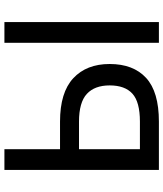

<svg xmlns="http://www.w3.org/2000/svg" viewBox="45 -785 740 870"><g transform="rotate(-90 415.0 -350.0)"><path d="M80 -700H174V-448H299Q431 -448 495.5 -388Q560 -328 560 -223Q560 -116 497 -58Q434 0 299 0H80ZM174 -362V-86H299Q388 -86 425.5 -120Q463 -154 463 -223Q463 -291 424.5 -326.5Q386 -362 299 -362ZM656 -700H750V0H656Z"/></g></svg>

Font: PT Root UI Web Medium
Style: Regular
Weight: 500
Designer: Vitaly Kuzmin
Foundry: ParaType Ltd.
Version: Version 1.001W